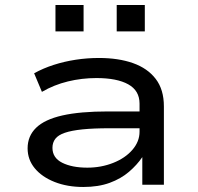

<svg xmlns="http://www.w3.org/2000/svg" viewBox="-20 -736 788 765"><path d="M312 9Q248 9 197.5 -11Q147 -31 118.5 -65.5Q90 -100 90 -145Q90 -194 124 -227Q158 -260 228.5 -276Q299 -292 411 -292H554V-225H416Q352 -225 308.5 -220.5Q265 -216 238.5 -207Q212 -198 200.5 -183Q189 -168 189 -147Q189 -107 228 -87.5Q267 -68 328 -68Q383 -68 431 -87Q479 -106 507.5 -139Q536 -172 536 -211V-323Q536 -375 491 -400Q446 -425 364 -425Q306 -425 250.5 -411.5Q195 -398 147 -370L116 -444Q152 -464 194 -477.5Q236 -491 281.5 -498Q327 -505 374 -505Q452 -505 510 -484.5Q568 -464 600.5 -421.5Q633 -379 633 -312V0H547V-109V-110Q526 -79 494 -51.5Q462 -24 417 -7.5Q372 9 312 9ZM445 -611V-716H557V-611ZM201 -611V-716H313V-611Z"/></svg>

Font: Nunito Sans 7pt Expanded
Style: Regular
Weight: 400
Width: 7
Designer: Vernon Adams
Foundry: Vernon Adams
Version: Version 3.101;gftools[0.9.27]